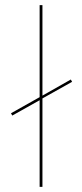

<svg xmlns="http://www.w3.org/2000/svg" viewBox="-20 -731 321 751"><path d="M262 -411 146 -346V0H135V-339L28 -279L23 -288L135 -351V-711H146V-357L257 -420Z"/></svg>

Font: EauTest Hairline
Style: Regular
Weight: 250
Designer: Christian Thalmann (Catharsis Fonts)
Version: Version 0.001;PS 000.001;hotconv 1.0.88;makeotf.lib2.5.64775